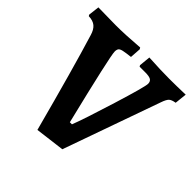

<svg xmlns="http://www.w3.org/2000/svg" viewBox="-178 -805 975 975"><g transform="rotate(45 310.0 -317.5)"><path d="M72 -517Q63 -548 45.5 -562.5Q28 -577 -3 -578L-7 -585L0 -644L126 -642Q194 -642 294 -650L299 -642L295 -583Q260 -579 244 -575.5Q228 -572 222.5 -565Q217 -558 217 -544Q217 -511 310 -129H325Q349 -190 401 -358Q453 -526 453 -548Q453 -565 441.5 -572Q430 -579 401 -579H361L357 -586L363 -647Q451 -642 511 -642Q560 -642 627 -644L620 -579Q595 -575 585 -565.5Q575 -556 565 -527L380 -5L221 15Q128 -335 72 -517Z"/></g></svg>

Font: Alegreya
Style: Bold
Weight: 700
Designer: Juan Pablo del Peral
Foundry: Huerta Tipografica
Version: Version 2.008; ttfautohint (v1.8)